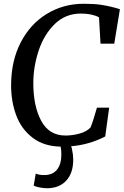

<svg xmlns="http://www.w3.org/2000/svg" viewBox="-20 -771 657 1020"><path d="M410 -699Q328 -699 271 -643.5Q214 -588 185.5 -502.5Q157 -417 157 -329Q157 -207 199 -129Q241 -51 328 -51Q365 -51 403 -61.5Q441 -72 461 -94Q474 -125 495 -199H560L539 -46Q454 -2 358 6Q361 14 363 25Q369 50 369 77Q369 149 331.5 189Q294 229 230 229Q211 229 189 224.5Q167 220 159 215L170 151Q186 159 215 159Q260 159 283 130Q306 101 306 49Q306 27 302 8Q213 6 155 -38Q94 -84 66.5 -157.5Q39 -231 39 -317Q39 -447 90 -545.5Q141 -644 229 -697.5Q317 -751 425 -751Q481 -751 516.5 -745.5Q552 -740 572.5 -734.5Q593 -729 598 -728L617 -722L587 -539H514L506 -679Q468 -699 410 -699Z"/></svg>

Font: Koeln Type Serif
Style: Italic
Weight: 400
Italic angle: -8°
Designer: Eben Sorkin
Foundry: Eben Sorkin
Version: Version 2.002